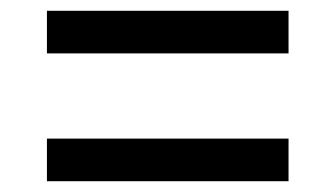

<svg xmlns="http://www.w3.org/2000/svg" viewBox="-20 -528 622 356"><path d="M515 -429H67V-508H515ZM515 -192H67V-271H515Z"/></svg>

Font: Argentum Novus
Style: Regular
Weight: 400
Designer: Julieta Ulanovsky
Foundry: Julieta Ulanovsky
Version: Version 7.20;July 27, 2021;FontCreator 13.0.0.2683 64-bit